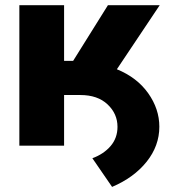

<svg xmlns="http://www.w3.org/2000/svg" viewBox="-20 -566 678 746"><path d="M55.2 0V-545.9H229V-329.6H264.2L399.4 -545.9H600.6L434.1 -296.9Q512.2 -265.1 555.7 -203.9Q599.1 -142.6 599.1 -73.7Q599.1 0.5 549.8 62.3Q500.5 124 415.5 160.2L338.9 48.8Q382.8 32.7 409.7 1.5Q436.5 -29.8 436.5 -73.2Q436.5 -124 397.9 -160.4Q359.4 -196.8 292 -196.8H229V0Z"/></svg>

Font: Inter Extra Bold
Style: Regular
Weight: 800
Designer: Rasmus Andersson
Foundry: rsms
Version: Version 4.000;git-3c8e0fc